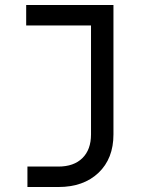

<svg xmlns="http://www.w3.org/2000/svg" viewBox="-20 -570 640 770"><path d="M90 180V98H214Q276 98 310.5 64Q345 30 345 -31V-468H85V-550H435V-31Q435 66 375 123Q315 180 214 180Z"/></svg>

Font: JetBrainsMonoNL NFM
Style: Regular
Weight: 400
Monospace: yes
Designer: Philipp Nurullin, Konstantin Bulenkov
Foundry: JetBrains
Version: Version 2.304; ttfautohint (v1.8.4.7-5d5b);Nerd Fonts 3.3.0